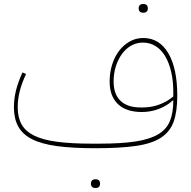

<svg xmlns="http://www.w3.org/2000/svg" viewBox="-20 -733 961 965"><path d="M460 12Q346 12 267.5 1.5Q189 -9 141 -33.5Q93 -58 71.5 -97.5Q50 -137 50 -194Q50 -237 60.5 -279Q71 -321 93 -369L111 -361Q89 -314 79 -274Q69 -234 69 -194Q69 -143 88.5 -108Q108 -73 151.5 -51.5Q195 -30 266 -20.5Q337 -11 440 -11H480Q590 -11 661.5 -22Q733 -33 775 -58Q817 -83 834 -124.5Q851 -166 851 -228H848Q819 -201 778 -185.5Q737 -170 693 -170Q614 -170 572.5 -210Q531 -250 531 -323Q531 -368 543.5 -408Q556 -448 578.5 -477.5Q601 -507 632 -524.5Q663 -542 700 -542Q781 -542 826 -465.5Q871 -389 871 -252Q871 -173 853 -122Q835 -71 789 -41Q743 -11 663 0.5Q583 12 460 12ZM700 -193Q741 -193 780.5 -207.5Q820 -222 851 -248V-272Q851 -326 840.5 -371.5Q830 -417 810.5 -450Q791 -483 762.5 -501Q734 -519 698 -519Q667 -519 640 -504Q613 -489 593.5 -462.5Q574 -436 562.5 -400.5Q551 -365 551 -323Q551 -260 585.5 -226.5Q620 -193 686 -193ZM458 212Q449 212 443 206.5Q437 201 437 190Q437 179 443 173.5Q449 168 458 168H462Q471 168 477 173.5Q483 179 483 190Q483 201 477 206.5Q471 212 462 212ZM698 -669Q689 -669 683 -674.5Q677 -680 677 -691Q677 -702 683 -707.5Q689 -713 698 -713H702Q711 -713 717 -707.5Q723 -702 723 -691Q723 -680 717 -674.5Q711 -669 702 -669Z"/></svg>

Font: IBM Plex Sans Arabic Thin
Style: Regular
Weight: 100
Designer: Mike Abbink, Paul van der Laan, Pieter van Rosmalen, Wael Morcos, Khajak Apelian
Foundry: Bold Monday
Version: Version 1.101